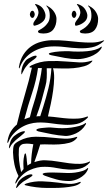

<svg xmlns="http://www.w3.org/2000/svg" viewBox="-20 -925 533 945"><path d="M475 -693Q482 -698 481 -693.5Q480 -689 478 -686Q469 -672 454.5 -662Q440 -652 423.5 -646Q407 -640 391 -637Q375 -634 363 -634Q332 -634 299 -640Q266 -646 233 -653Q231 -653 226 -655Q221 -657 221 -659Q219 -662 224.5 -664Q230 -666 232 -666Q239 -668 250.5 -669.5Q262 -671 275 -672Q288 -673 299.5 -673Q311 -673 319 -673Q341 -671 364.5 -671Q388 -671 409 -673Q430 -675 447.5 -680Q465 -685 475 -693ZM489 -726Q494 -728 492 -725Q490 -722 489 -721Q463 -698 432 -692Q401 -686 367.5 -687.5Q334 -689 298.5 -693.5Q263 -698 227 -696Q206 -695 183 -688Q160 -681 139.5 -668.5Q119 -656 102.5 -636.5Q86 -617 77 -592Q75 -588 74.5 -588Q74 -588 73.5 -589Q73 -590 73 -592Q73 -594 73 -595Q79 -631 95 -656Q111 -681 133 -696.5Q155 -712 181 -719Q207 -726 233 -727Q269 -728 303.5 -724.5Q338 -721 370.5 -718Q403 -715 433 -715.5Q463 -716 489 -726ZM160 -648Q162 -645 154 -638Q146 -631 142 -629Q134 -623 127 -617.5Q120 -612 114 -604Q106 -595 100.5 -586Q95 -577 90 -566Q88 -559 86 -559Q85 -559 85 -566V-573Q87 -588 91 -600Q95 -612 105 -625Q109 -631 118.5 -636.5Q128 -642 137 -646Q146 -650 153 -651Q160 -652 160 -648ZM430 -626Q435 -628 434.5 -625.5Q434 -623 432 -621Q419 -606 394.5 -599Q370 -592 342 -589.5Q314 -587 286.5 -588Q259 -589 241 -589Q247 -569 246.5 -540.5Q246 -512 241.5 -479.5Q237 -447 230 -414Q223 -381 216 -352Q243 -350 269 -346.5Q295 -343 319 -341.5Q343 -340 365 -341.5Q387 -343 408 -351Q413 -353 413 -350Q413 -347 411 -345Q387 -321 358 -315Q329 -309 297 -311Q265 -313 232 -318Q199 -323 166 -322Q145 -321 124 -315Q103 -309 83.5 -297Q64 -285 47.5 -267.5Q31 -250 21 -226Q20 -222 18 -222Q16 -222 16 -225.5Q16 -229 17 -231Q22 -260 34 -279Q46 -298 63 -312Q80 -384 101.5 -456Q123 -528 137 -592Q136 -592 130.5 -592.5Q125 -593 125 -595Q125 -597 128 -599Q131 -601 134 -603Q176 -623 220 -624.5Q264 -626 310 -622Q339 -620 368.5 -618Q398 -616 430 -626ZM210 -589Q211 -564 210 -542Q209 -520 204 -503Q195 -467 184 -428Q173 -389 159 -352Q163 -353 168 -353Q173 -353 178 -353L193 -400Q207 -444 218.5 -491Q230 -538 233 -589ZM167 -590Q159 -530 138 -467Q117 -404 100 -338Q108 -341 114.5 -343.5Q121 -346 127 -348Q132 -368 137 -386.5Q142 -405 147 -419Q149 -425 154 -442Q159 -459 165 -483Q171 -507 177 -535Q183 -563 186 -590ZM399 -318Q404 -322 403.5 -317.5Q403 -313 401 -311Q393 -297 380.5 -286Q368 -275 354 -268.5Q340 -262 325.5 -258.5Q311 -255 300 -256Q269 -258 235 -264.5Q201 -271 170 -278Q168 -279 163.5 -280.5Q159 -282 159 -285Q158 -287 162.5 -289.5Q167 -292 169 -292Q176 -294 186.5 -295Q197 -296 208.5 -297Q220 -298 230.5 -297.5Q241 -297 248 -296Q266 -294 287.5 -294Q309 -294 330.5 -297Q352 -300 370 -305Q388 -310 399 -318ZM421 -130Q423 -131 423 -129Q423 -127 422 -125Q400 -101 373.5 -95Q347 -89 318 -90.5Q289 -92 259 -98Q229 -104 200 -104Q163 -105 124.5 -87Q86 -69 60 -25Q57 -21 56 -21Q55 -21 55.5 -24Q56 -27 56 -28Q60 -39 63.5 -45Q67 -51 71 -59Q57 -87 51 -115.5Q45 -144 44 -175Q44 -198 48 -209Q52 -220 75 -232Q113 -252 156 -252Q199 -252 242 -247Q270 -244 298 -242.5Q326 -241 356 -251Q361 -253 360 -249.5Q359 -246 357 -244Q344 -228 321 -222Q298 -216 272 -214.5Q246 -213 222 -214Q198 -215 184 -214H178Q171 -190 163.5 -168.5Q156 -147 149 -127Q164 -132 177.5 -134.5Q191 -137 206 -136Q235 -135 264 -130Q293 -125 320.5 -121.5Q348 -118 373.5 -118.5Q399 -119 421 -130ZM144 -215Q138 -216 125.5 -217.5Q113 -219 98 -217Q88 -216 81 -209Q74 -202 73 -192Q71 -162 74 -134.5Q77 -107 84 -78L96 -93Q95 -105 95 -119Q95 -133 96.5 -144.5Q98 -156 100 -163Q102 -170 105 -170Q107 -170 108 -165Q109 -160 110 -154Q111 -148 111.5 -142Q112 -136 112 -133Q113 -127 113.5 -121.5Q114 -116 115 -110Q120 -113 124 -116Q128 -119 133 -121Q134 -166 144 -215ZM414 -97Q414 -94 412 -90Q406 -76 395 -65.5Q384 -55 371 -48Q358 -41 344.5 -37.5Q331 -34 321 -34Q286 -34 257.5 -42Q229 -50 201 -60Q199 -61 195 -63Q191 -65 190 -68Q189 -70 194 -72Q199 -74 201 -74Q207 -75 216.5 -75.5Q226 -76 236.5 -76Q247 -76 257 -75.5Q267 -75 274 -75Q291 -74 311 -73.5Q331 -73 349.5 -75.5Q368 -78 384.5 -83Q401 -88 410 -97Q413 -100 414 -97ZM103 -277Q103 -274 96.5 -268Q90 -262 81.5 -255Q73 -248 65.5 -242Q58 -236 56 -234Q48 -226 41 -218.5Q34 -211 29 -200Q24 -191 24 -197.5Q24 -204 25 -207Q27 -215 31.5 -228.5Q36 -242 49 -255Q55 -260 63.5 -265.5Q72 -271 80.5 -274.5Q89 -278 95.5 -279Q102 -280 103 -277ZM377 -29Q378 -25 374 -23Q362 -13 340.5 -8.5Q319 -4 294.5 -2Q270 0 247 0Q224 0 210 0Q185 0 157.5 -3.5Q130 -7 110 -12Q108 -13 104.5 -13.5Q101 -14 101 -16Q101 -18 104.5 -19.5Q108 -21 110 -22Q148 -34 187.5 -32.5Q227 -31 267 -26Q292 -22 317.5 -20Q343 -18 371 -29Q377 -31 377 -29ZM140 -63Q140 -60 133.5 -55.5Q127 -51 119 -46Q111 -41 103.5 -36.5Q96 -32 93 -30Q85 -23 79 -18Q73 -13 67 -5Q62 0 60 0H59V-1Q59 -1 59 -3Q64 -18 69.5 -28Q75 -38 89 -49Q95 -53 103 -57.5Q111 -62 119 -64.5Q127 -67 133 -67Q139 -67 140 -63ZM193 -760Q188 -760 177.5 -761.5Q167 -763 167 -771Q167 -774 176 -778.5Q185 -783 196 -791.5Q207 -800 216 -813.5Q225 -827 225 -848Q225 -874 215 -887Q213 -890 210 -893.5Q207 -897 208 -898Q210 -898 212.5 -896.5Q215 -895 216 -894Q236 -883 247 -865.5Q258 -848 258 -832Q258 -800 242.5 -780Q227 -760 193 -760ZM156 -800Q144 -795 144 -806Q144 -814 150 -821.5Q156 -829 161.5 -838Q167 -847 169 -858.5Q171 -870 163 -887Q161 -892 156 -898Q151 -904 153 -905Q155 -906 161.5 -903.5Q168 -901 170 -900Q187 -892 195.5 -876Q204 -860 204 -848Q204 -829 188.5 -816.5Q173 -804 156 -800ZM127 -854Q127 -859 130.5 -865.5Q134 -872 140 -872Q145 -872 148 -865.5Q151 -859 151 -854Q151 -850 148 -843.5Q145 -837 140 -837Q134 -837 130.5 -843Q127 -849 127 -854ZM399 -760Q394 -760 383.5 -761.5Q373 -763 373 -771Q373 -774 382 -778.5Q391 -783 401.5 -791.5Q412 -800 421 -813.5Q430 -827 430 -848Q430 -873 421 -887Q419 -890 415.5 -893.5Q412 -897 414 -898Q415 -898 418 -896.5Q421 -895 422 -894Q442 -883 452.5 -865.5Q463 -848 463 -832Q463 -800 448 -780Q433 -760 399 -760ZM362 -800Q357 -798 353 -798.5Q349 -799 349 -806Q349 -814 355 -821.5Q361 -829 367 -838Q373 -847 375 -858.5Q377 -870 369 -887Q367 -892 362 -898Q357 -904 359 -905Q361 -906 367 -903.5Q373 -901 375 -900Q392 -892 401 -876Q410 -860 410 -848Q410 -829 394.5 -816.5Q379 -804 362 -800ZM333 -854Q333 -859 336 -865.5Q339 -872 345 -872Q350 -872 353 -865.5Q356 -859 356 -854Q356 -850 353 -843.5Q350 -837 345 -837Q339 -837 336 -843Q333 -849 333 -854Z"/></svg>

Font: mr_AkronimG
Style: Regular
Weight: 400
Version: Version 1.002 April 14, 2020